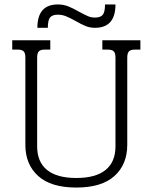

<svg xmlns="http://www.w3.org/2000/svg" viewBox="-20 -828 686 863"><path d="M240 -808Q265 -808 286.5 -799.5Q308 -791 336 -775Q362 -761 376 -755Q390 -749 407 -749Q431 -749 441.5 -761Q452 -773 452 -808H499Q499 -703 407 -703Q384 -703 364.5 -711Q345 -719 319 -734Q294 -748 276.5 -755Q259 -762 240 -762Q216 -762 205.5 -750Q195 -738 195 -703H148Q148 -808 240 -808ZM94 -177V-569Q94 -589 86.5 -597Q79 -605 60 -605H35V-647H206V-605H181Q162 -605 154.5 -597Q147 -589 147 -569V-170Q147 -100 191.5 -64Q236 -28 323 -28Q410 -28 454.5 -64Q499 -100 499 -170V-569Q499 -589 491.5 -597Q484 -605 465 -605H440V-647H611V-605H586Q567 -605 559.5 -597Q552 -589 552 -569V-177Q552 -89 494.5 -37Q437 15 323 15Q209 15 151.5 -37Q94 -89 94 -177Z"/></svg>

Font: Pridi ExtraLight
Style: Regular
Weight: 275
Designer: Katatrad Team
Foundry: CadsonDemak
Version: Version 1.001